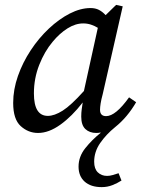

<svg xmlns="http://www.w3.org/2000/svg" viewBox="-20 -532 583 787"><path d="M119 -149Q119 -57 176 -57Q203 -57 237 -78.5Q271 -100 324 -159L381 -418Q368 -426 353 -431Q338 -436 321 -436Q289 -436 256.5 -415.5Q224 -395 196 -361Q163 -322 141 -266.5Q119 -211 119 -149ZM397 235Q352 235 327 212.5Q302 190 302 151Q302 110 329.5 75.5Q357 41 392 13V11Q388 12 384 12.5Q380 13 375 13Q347 13 330 -3Q313 -19 313 -54Q313 -70 315 -84.5Q317 -99 319 -112Q275 -55 227.5 -21Q180 13 136 13Q96 13 65 -15Q34 -43 34 -110Q34 -165 53.5 -220.5Q73 -276 106 -326Q139 -376 180.5 -415Q222 -454 266 -476.5Q310 -499 351 -499Q371 -499 385.5 -491.5Q400 -484 413 -470L456 -512L483 -506L401 -146Q395 -124 392.5 -108Q390 -92 390 -82Q390 -56 415 -56Q454 -56 509 -133L538 -113Q520 -82 498.5 -56.5Q477 -31 452 -11Q415 19 390.5 54.5Q366 90 366 131Q366 160 381 174.5Q396 189 419 189Q430 189 442 185.5Q454 182 466 178L478 208Q461 219 440.5 227Q420 235 397 235Z"/></svg>

Font: Source Serif 4 SmText
Style: Italic
Weight: 400
Italic angle: -12°
Designer: Frank Grießhammer
Foundry: Adobe
Version: Version 4.005;hotconv 1.1.0;makeotfexe 2.6.0